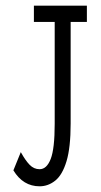

<svg xmlns="http://www.w3.org/2000/svg" viewBox="-20 -643 353 674"><path d="M119 11Q61 11 27 -45L53 -109Q69 -80 84 -64.5Q99 -49 119 -49Q144 -49 158 -85Q172 -121 172 -208V-566H99V-623H285V-566H228V-209Q228 -125 213.5 -77Q199 -29 174 -9Q149 11 119 11Z"/></svg>

Font: Inconsolata ExtraCondensed Thin
Style: Regular
Weight: 100
Width: 2
Monospace: yes
Designer: Raph Levien, Cyreal, Brenton Simpson
Foundry: Raph Levien, Cyreal, Google
Version: Version 3.100; ttfautohint (v1.8.4.7-5d5b)